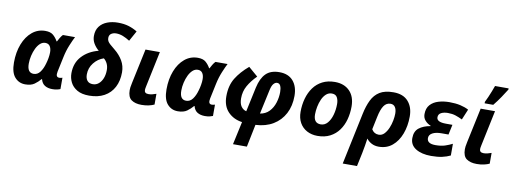

<svg xmlns="http://www.w3.org/2000/svg" viewBox="-75 -1245 5149 1935"><g transform="rotate(10 2499.5 -278.0)"><path d="M193 10Q128 10 86 -38Q44 -86 44 -188Q44 -293 76.5 -376.5Q109 -460 167 -508Q225 -556 301 -556Q354 -556 382 -532Q410 -508 430 -472H434Q442 -488 455 -510Q468 -532 482 -546H606Q589 -514 564.5 -455Q540 -396 526 -329L493 -173Q490 -158 490 -147Q490 -115 520 -115Q528 -115 537 -117Q546 -119 552 -121V-5Q541 0 520 5Q499 10 471 10Q425 10 394 -9Q363 -28 352 -71H348Q321 -39 286.5 -14.5Q252 10 193 10ZM258 -109Q298 -109 324.5 -144.5Q351 -180 366 -235Q374 -261 379.5 -293Q385 -325 385 -351Q385 -390 369.5 -413.5Q354 -437 322 -437Q293 -437 269.5 -416Q246 -395 229 -360Q212 -325 202.5 -283.5Q193 -242 193 -202Q193 -109 258 -109Z M847 10Q771 10 724 -17.5Q677 -45 655 -88.5Q633 -132 633 -182Q633 -288 697.5 -357Q762 -426 865 -452Q833 -479 812 -514Q791 -549 791 -591Q791 -650 820 -688.5Q849 -727 898.5 -746Q948 -765 1008 -765Q1070 -765 1117.5 -750.5Q1165 -736 1207 -710L1149 -605Q1113 -628 1078.5 -641.5Q1044 -655 1009 -655Q980 -655 958.5 -641Q937 -627 937 -596Q937 -578 944.5 -564Q952 -550 970 -534Q988 -518 1020 -492Q1072 -450 1103 -397Q1134 -344 1134 -279Q1134 -191 1100 -126Q1066 -61 1001.5 -25.5Q937 10 847 10ZM864 -110Q898 -110 924 -132Q950 -154 964.5 -191Q979 -228 979 -275Q979 -311 965.5 -339.5Q952 -368 929 -386Q869 -366 828.5 -314.5Q788 -263 788 -197Q788 -156 807 -133Q826 -110 864 -110Z M1383 10Q1318 10 1279.5 -17.5Q1241 -45 1241 -116Q1241 -128 1243 -145Q1245 -162 1252 -193L1327 -546H1474L1398 -184Q1392 -156 1392 -144Q1392 -109 1434 -109Q1454 -109 1472 -113.5Q1490 -118 1513 -126V-16Q1490 -5 1457 2.5Q1424 10 1383 10Z M1754 10Q1689 10 1647 -38Q1605 -86 1605 -188Q1605 -293 1637.5 -376.5Q1670 -460 1728 -508Q1786 -556 1862 -556Q1915 -556 1943 -532Q1971 -508 1991 -472H1995Q2003 -488 2016 -510Q2029 -532 2043 -546H2167Q2150 -514 2125.5 -455Q2101 -396 2087 -329L2054 -173Q2051 -158 2051 -147Q2051 -115 2081 -115Q2089 -115 2098 -117Q2107 -119 2113 -121V-5Q2102 0 2081 5Q2060 10 2032 10Q1986 10 1955 -9Q1924 -28 1913 -71H1909Q1882 -39 1847.5 -14.5Q1813 10 1754 10ZM1819 -109Q1859 -109 1885.5 -144.5Q1912 -180 1927 -235Q1935 -261 1940.5 -293Q1946 -325 1946 -351Q1946 -390 1930.5 -413.5Q1915 -437 1883 -437Q1854 -437 1830.5 -416Q1807 -395 1790 -360Q1773 -325 1763.5 -283.5Q1754 -242 1754 -202Q1754 -109 1819 -109Z M2361 240 2412 5Q2324 -7 2267.5 -65.5Q2211 -124 2211 -225Q2211 -334 2258 -410.5Q2305 -487 2387 -556L2483 -473Q2426 -416 2393.5 -358Q2361 -300 2361 -230Q2361 -177 2381.5 -147.5Q2402 -118 2435 -110L2489 -362Q2510 -458 2558.5 -507Q2607 -556 2697 -556Q2789 -556 2838 -499Q2887 -442 2887 -346Q2887 -243 2846 -165Q2805 -87 2729.5 -41.5Q2654 4 2550 9L2503 240ZM2575 -111Q2632 -120 2668 -158Q2704 -196 2721 -250Q2738 -304 2738 -359Q2738 -397 2727.5 -421.5Q2717 -446 2692 -446Q2673 -446 2656 -426.5Q2639 -407 2629 -360Z M3184 10Q3123 10 3075.5 -15.5Q3028 -41 3001.5 -88Q2975 -135 2975 -200Q2975 -272 2993 -336.5Q3011 -401 3047 -450.5Q3083 -500 3137.5 -528Q3192 -556 3265 -556Q3360 -556 3416 -499Q3472 -442 3472 -340Q3472 -271 3455 -208Q3438 -145 3402.5 -96Q3367 -47 3312.5 -18.5Q3258 10 3184 10ZM3196 -110Q3237 -110 3265.5 -143Q3294 -176 3309 -228.5Q3324 -281 3324 -340Q3324 -381 3308.5 -408.5Q3293 -436 3254 -436Q3221 -436 3196 -413.5Q3171 -391 3155 -355Q3139 -319 3131 -278Q3123 -237 3123 -200Q3123 -110 3196 -110Z M3484 240 3595 -288Q3612 -370 3641.5 -430.5Q3671 -491 3723.5 -523.5Q3776 -556 3864 -556Q3964 -556 4015.5 -497.5Q4067 -439 4067 -344Q4067 -246 4036.5 -165.5Q4006 -85 3949 -37.5Q3892 10 3811 10Q3769 10 3737 -7Q3705 -24 3685 -51Q3680 -13 3673.5 24.5Q3667 62 3659 103L3630 240ZM3790 -109Q3823 -109 3847 -134.5Q3871 -160 3887 -198Q3903 -236 3910.5 -276Q3918 -316 3918 -346Q3918 -389 3902 -413Q3886 -437 3855 -437Q3812 -437 3786 -398.5Q3760 -360 3744 -281L3717 -152Q3742 -109 3790 -109Z M4347 10Q4250 10 4190 -27Q4130 -64 4130 -134Q4130 -204 4174 -238.5Q4218 -273 4290 -285V-289Q4257 -302 4233 -328.5Q4209 -355 4209 -394Q4209 -454 4241 -489.5Q4273 -525 4325 -540.5Q4377 -556 4437 -556Q4500 -556 4548.5 -545Q4597 -534 4634 -514L4589 -406Q4554 -423 4519.5 -434.5Q4485 -446 4441 -446Q4399 -446 4371 -431.5Q4343 -417 4343 -385Q4343 -336 4439 -336H4505L4483 -233H4411Q4354 -233 4319.5 -214.5Q4285 -196 4285 -162Q4285 -105 4371 -105Q4429 -105 4469.5 -118.5Q4510 -132 4543 -149V-29Q4507 -11 4459.5 -0.5Q4412 10 4347 10Z M4813 10Q4748 10 4709.5 -17.5Q4671 -45 4671 -116Q4671 -128 4673 -145Q4675 -162 4682 -193L4757 -546H4904L4828 -184Q4822 -156 4822 -144Q4822 -109 4864 -109Q4884 -109 4902 -113.5Q4920 -118 4943 -126V-16Q4920 -5 4887 2.5Q4854 10 4813 10ZM4787 -606V-621Q4799 -644 4812.5 -675.5Q4826 -707 4838.5 -738.5Q4851 -770 4860 -796H4999V-784Q4975 -745 4944 -699Q4913 -653 4875 -606Z"/></g></svg>

Font: BC Sans
Style: Bold Italic
Weight: 700
Italic angle: -12°
Designer: Monotype Design Team
Province of B.C.
Foundry: Monotype Imaging Inc.
Version: Version 2.000;GOOG;noto-source:20170915:90ef993387c0